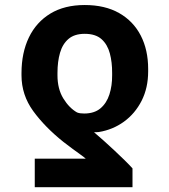

<svg xmlns="http://www.w3.org/2000/svg" viewBox="-20 -573 685 776"><path d="M515.5 183.6H120.5V68.3H326.6Q319.2 61.6 305.3 51.8Q291.5 42 273.9 29Q256.2 15.9 236.4 0.6Q161.8 -58.9 114.3 -124Q66.9 -189.2 66.9 -268.6V-278.3Q67.1 -359.9 96.8 -421.7Q126.5 -483.4 183.5 -518.1Q240.6 -552.7 322.4 -552.7Q404.2 -552.7 461.5 -520.2Q518.8 -487.6 548.8 -429.5Q578.8 -371.4 578.8 -294.3V-284.5Q578.8 -218.1 552.5 -166Q526.1 -114 480.9 -81.2Q435.7 -48.5 379.4 -39.4Q375.6 -39 370.7 -38.8Q365.7 -38.5 360.1 -38.5Q377.2 -24.2 398.7 -4.9Q420.3 14.5 442.3 35Q464.4 55.6 483.6 74.5Q502.9 93.5 515.5 107.5ZM433.2 -268.6V-278.3Q433.5 -321.4 423.9 -357.3Q414.4 -393.2 390.3 -414.8Q366.2 -436.3 322.4 -436.3Q281.1 -436.3 257 -415.8Q232.9 -395.3 222.6 -359.6Q212.3 -324 212.3 -278.3V-268.6Q212.3 -213.5 236 -175Q259.7 -136.5 291.5 -118.5Q298.2 -115.9 305 -115.1Q311.9 -114.2 320.1 -114.2Q361.2 -114.2 386 -135.1Q410.9 -156.1 422.2 -191.3Q433.5 -226.5 433.2 -268.6Z"/></svg>

Font: Adwaita Sans
Style: Regular
Weight: 400
Designer: Rasmus Andersson
Foundry: rsms
Version: Version 4.001;git-9221beed3